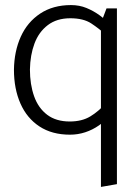

<svg xmlns="http://www.w3.org/2000/svg" viewBox="-20 -518 552 757"><path d="M400 -485 378 -427V219L441 208V-485ZM395 -109Q369 -79 336 -59Q303 -39 255 -39Q201 -39 166 -65.5Q131 -92 114.5 -138.5Q98 -185 98 -244Q99 -301 116 -346.5Q133 -392 168.5 -419Q204 -446 257 -446Q309 -446 340 -425.5Q371 -405 396 -382L416 -422Q397 -440 373 -457.5Q349 -475 321 -486.5Q293 -498 260 -498Q189 -498 138.5 -464.5Q88 -431 62 -373.5Q36 -316 35 -243Q35 -168 60.5 -110Q86 -52 135.5 -19.5Q185 13 256 13Q287 13 316 3.5Q345 -6 370 -23.5Q395 -41 415 -64Z"/></svg>

Font: Catamaran Light
Style: Regular
Weight: 300
Designer: Pria Ravichandran
Version: Version 2.000